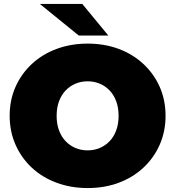

<svg xmlns="http://www.w3.org/2000/svg" viewBox="-20 -937 888 973"><path d="M425 16Q339 16 266.5 -11Q194 -38 141 -87.5Q88 -137 58.5 -204Q29 -271 29 -350Q29 -430 58.5 -496.5Q88 -563 141 -612.5Q194 -662 266.5 -689Q339 -716 424 -716Q510 -716 582 -689Q654 -662 707 -612.5Q760 -563 789.5 -496.5Q819 -430 819 -350Q819 -271 789.5 -204Q760 -137 707 -87.5Q654 -38 582 -11Q510 16 425 16ZM424 -175Q457 -175 485.5 -187Q514 -199 535.5 -221.5Q557 -244 569 -276.5Q581 -309 581 -350Q581 -391 569 -423.5Q557 -456 535.5 -478.5Q514 -501 485.5 -513Q457 -525 424 -525Q391 -525 362.5 -513Q334 -501 312.5 -478.5Q291 -456 279 -423.5Q267 -391 267 -350Q267 -309 279 -276.5Q291 -244 312.5 -221.5Q334 -199 362.5 -187Q391 -175 424 -175ZM379 -757 182 -917H397L529 -757Z"/></svg>

Font: MOST Montserrat Black
Style: Regular
Weight: 900
Designer: Julieta Ulanovsky
Foundry: Julieta Ulanovsky
Version: Version 8.000;March 11, 2024;FontCreator 15.0.0.2926 64-bit